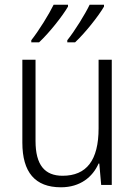

<svg xmlns="http://www.w3.org/2000/svg" viewBox="-20 -837 576 816"><path d="M422 -809V-817H361C342 -777 298 -706 266 -666V-657H299C341 -696 399 -769 422 -809ZM269 -809V-817H208C188 -776 146 -708 113 -666V-657H146C189 -697 246 -769 269 -809ZM455 -583H399V-292C399 -156 348 -90 246 -90C170 -90 131 -136 131 -238V-583H75V-231C75 -105 129 -41 239 -41C321 -41 374 -85 399 -142H402L410 -51H455Z"/></svg>

Font: Noto Sans Tamil UI SemiCondensed Light
Style: Regular
Weight: 300
Width: 4
Designer: Jelle Bosma - Monotype Design Team
Foundry: Monotype Imaging Inc.
Version: Version 2.004